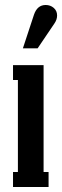

<svg xmlns="http://www.w3.org/2000/svg" viewBox="-20 -750 249 770"><path d="M130.9 -556.2H71.8L116.2 -690.9Q129.4 -730 163.1 -730Q182.1 -730 195.6 -718.3Q209 -706.5 209 -688Q209 -671.4 198.2 -655.8ZM174.8 0H32.2V-60.1H51.8V-429.2H32.2V-488.8H154.8V-60.1H174.8Z"/></svg>

Font: Margherita Bold
Style: Regular
Weight: 700
Designer: James Puckett
Foundry: Dunwich Type Founders
Version: Version 1.008;hotconv 1.0.109;makeotfexe 2.5.65596